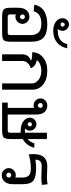

<svg xmlns="http://www.w3.org/2000/svg" viewBox="656 -1458 790 2142"><g transform="rotate(90 1051.0 -387.0)"><path d="M445.3 -109.4Q445.3 -46.9 425.8 -31.2Q406.2 -15.6 339.8 -15.6H171.9Q109.4 -15.6 87.9 -31.2Q66.4 -46.9 66.4 -109.4V-195.3Q66.4 -253.9 93.8 -287.1Q121.1 -320.3 168 -320.3Q199.2 -320.3 222.7 -296.9Q246.1 -273.4 246.1 -242.2Q246.1 -210.9 222.7 -187.5Q199.2 -164.1 168 -164.1Q156.2 -164.1 140.6 -168V-105.5Q140.6 -78.1 164.1 -78.1H347.7Q371.1 -78.1 371.1 -105.5V-335.9Q371.1 -390.6 341.8 -421.9Q312.5 -453.1 242.2 -453.1Q128.9 -453.1 105.5 -367.2L31.2 -375Q62.5 -519.5 253.9 -519.5Q351.6 -519.5 398.4 -478.5Q445.3 -437.5 445.3 -343.8ZM195.3 -242.2Q195.3 -253.9 187.5 -261.7Q179.7 -269.5 168 -269.5Q156.2 -269.5 148.4 -261.7Q140.6 -253.9 140.6 -242.2Q140.6 -234.4 148.4 -224.6Q156.2 -214.8 168 -214.8Q179.7 -214.8 187.5 -224.6Q195.3 -234.4 195.3 -242.2Z M519.5 -742.2Q503.9 -668 453.1 -627Q402.3 -585.9 324.2 -585.9Q261.7 -585.9 222.7 -615.2Q183.6 -644.5 183.6 -687.5Q183.6 -718.8 203.1 -740.2Q222.7 -761.7 253.9 -761.7Q281.2 -761.7 302.7 -740.2Q324.2 -718.8 324.2 -691.4Q324.2 -656.2 300.8 -636.7Q308.6 -636.7 324.2 -636.7Q445.3 -636.7 472.7 -742.2ZM253.9 -668Q261.7 -668 269.5 -673.8Q277.3 -679.7 277.3 -689.5Q277.3 -699.2 269.5 -707Q261.7 -714.8 253.9 -714.8Q246.1 -714.8 238.3 -707Q230.5 -699.2 230.5 -689.5Q230.5 -679.7 236.3 -673.8Q242.2 -668 253.9 -668Z M980.5 -15.6H910.2V-351.6Q910.2 -390.6 871.1 -421.9Q832 -453.1 769.5 -453.1Q730.5 -453.1 697.3 -439.5Q664.1 -425.8 652.3 -402.3Q718.8 -390.6 742.2 -335.9Q703.1 -324.2 681.6 -298.8Q660.2 -273.4 660.2 -238.3V-15.6H585.9V-238.3Q585.9 -312.5 656.2 -335.9Q644.5 -351.6 562.5 -351.6Q562.5 -421.9 619.1 -470.7Q675.8 -519.5 769.5 -519.5Q867.2 -519.5 923.8 -472.7Q980.5 -425.8 980.5 -355.5Z M1531.2 -109.4Q1531.2 -50.8 1513.7 -33.2Q1496.1 -15.6 1429.7 -15.6H1125V-78.1H1183.6V-371.1Q1168 -367.2 1156.2 -367.2Q1125 -367.2 1101.6 -388.7Q1078.1 -410.2 1078.1 -445.3Q1078.1 -476.6 1101.6 -498Q1125 -519.5 1156.2 -519.5Q1203.1 -519.5 1230.5 -488.3Q1257.8 -457 1257.8 -398.4V-78.1H1437.5Q1460.9 -78.1 1460.9 -105.5V-222.7Q1453.1 -222.7 1437.5 -222.7Q1375 -222.7 1334 -252Q1293 -281.2 1293 -324.2Q1293 -355.5 1314.5 -377Q1335.9 -398.4 1367.2 -398.4Q1394.5 -398.4 1416 -377Q1437.5 -355.5 1437.5 -324.2Q1437.5 -293 1414.1 -273.4Q1421.9 -269.5 1437.5 -269.5Q1453.1 -269.5 1460.9 -273.4V-515.6H1531.2V-300.8Q1566.4 -328.1 1578.1 -375H1628.9Q1605.5 -285.2 1531.2 -246.1ZM1156.2 -414.1Q1168 -414.1 1175.8 -423.8Q1183.6 -433.6 1183.6 -445.3Q1183.6 -453.1 1175.8 -460.9Q1168 -468.8 1156.2 -468.8Q1144.5 -468.8 1136.7 -460.9Q1128.9 -453.1 1128.9 -445.3Q1128.9 -433.6 1136.7 -423.8Q1144.5 -414.1 1156.2 -414.1ZM1367.2 -300.8Q1375 -300.8 1382.8 -308.6Q1390.6 -316.4 1390.6 -324.2Q1390.6 -335.9 1382.8 -341.8Q1375 -347.7 1367.2 -347.7Q1355.5 -347.7 1349.6 -341.8Q1343.8 -335.9 1343.8 -324.2Q1343.8 -316.4 1349.6 -308.6Q1355.5 -300.8 1367.2 -300.8Z M2043 -460.9Q2015.6 -453.1 1960.9 -453.1L1835.9 -457Q1796.9 -457 1779.3 -439.5Q1761.7 -421.9 1761.7 -394.5Q1761.7 -390.6 1761.7 -386.7Q1808.6 -394.5 1859.4 -394.5Q1953.1 -394.5 1994.1 -365.2Q2035.2 -335.9 2035.2 -238.3V-136.7Q2035.2 -78.1 2007.8 -44.9Q1980.5 -11.7 1933.6 -11.7Q1902.3 -11.7 1878.9 -35.2Q1855.5 -58.6 1855.5 -89.8Q1855.5 -121.1 1878.9 -144.5Q1902.3 -168 1933.6 -168Q1945.3 -168 1960.9 -164.1V-238.3Q1960.9 -285.2 1941.4 -310.5Q1921.9 -335.9 1859.4 -335.9Q1777.3 -335.9 1703.1 -312.5Q1699.2 -339.8 1699.2 -367.2Q1699.2 -519.5 1835.9 -519.5L1960.9 -515.6Q2007.8 -515.6 2035.2 -523.4ZM1933.6 -62.5Q1945.3 -62.5 1953.1 -70.3Q1960.9 -78.1 1960.9 -89.8Q1960.9 -101.6 1953.1 -109.4Q1945.3 -117.2 1933.6 -117.2Q1921.9 -117.2 1914.1 -109.4Q1906.2 -101.6 1906.2 -89.8Q1906.2 -78.1 1914.1 -70.3Q1921.9 -62.5 1933.6 -62.5Z"/></g></svg>

Font: 和音 by 宁静之雨，公众号njzyshare
Style: Regular
Weight: 400
Designer: Steve Matteson
Foundry: Ascender Corporation
Version: Version 6.00;June 8, 2018;FontCreator 11.0.0.2388 32-bit